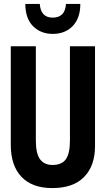

<svg xmlns="http://www.w3.org/2000/svg" viewBox="-20 -950 540 980"><path d="M247 10Q144 10 89.5 -47.5Q35 -105 35 -211V-714H163V-232Q163 -166 184.5 -137Q206 -108 248 -108Q295 -108 316 -137Q337 -166 337 -233V-714H465V-204Q465 -104 409.5 -47Q354 10 247 10ZM249 -777Q189 -777 149.5 -815.5Q110 -854 109 -930H183Q188 -860 249 -860Q279 -860 296.5 -876.5Q314 -893 317 -930H390Q390 -858 351.5 -817.5Q313 -777 249 -777Z"/></svg>

Font: Noto Sans Mono ExtraCondensed
Style: Bold
Weight: 700
Width: 2
Designer: Monotype Design Team
Foundry: Monotype Imaging Inc.
Version: Version 2.014